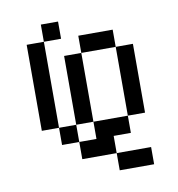

<svg xmlns="http://www.w3.org/2000/svg" viewBox="-68 -562 636 687"><g transform="rotate(-10 250.0 -219.0)"><path d="M437.5 62.5V0H312.5V62.5ZM187.5 -437.5V-500H125V-437.5H62.5V-125H125V-62.5H187.5V0H312.5V-62.5H375V-125H250V-62.5H187.5V-125H125V-437.5ZM187.5 -125H250Q250 -125 250 -375H187.5Q187.5 -375 187.5 -125ZM375 -125H437.5Q437.5 -125 437.5 -375H375Q375 -375 375 -125ZM250 -375H375V-437.5H250Z"/></g></svg>

Font: UnifontExMono
Style: Regular
Weight: 500
Version: Version 15.0.06